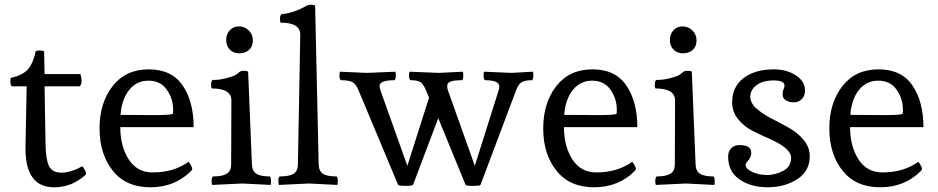

<svg xmlns="http://www.w3.org/2000/svg" viewBox="-20 -784 3977 814"><path d="M329 -79Q333 -75 339 -64Q345 -53 345 -49Q345 -45 344 -44Q286 10 209 10Q88 10 88 -155Q88 -160 93 -418H30Q24 -424 24 -437.5Q24 -451 27 -454Q79 -466 100.5 -492.5Q122 -519 131 -566Q135 -570 148 -570Q161 -570 167 -566L169 -470H321Q326 -456 326 -441Q326 -426 318 -418H169L173 -174Q174 -109 187.5 -80.5Q201 -52 240.5 -52Q280 -52 329 -79Z M790 -59Q721 10 617.5 10Q514 10 458 -60.5Q402 -131 402 -239.5Q402 -348 457.5 -419Q513 -490 610.5 -490Q708 -490 754.5 -421.5Q801 -353 801 -245H490Q490 -164 525.5 -108.5Q561 -53 627 -53Q717 -53 779 -98Q783 -95 789 -84Q795 -73 795 -68.5Q795 -64 790 -59ZM491 -297 632 -296Q708 -296 713 -302Q714 -307 714 -319Q714 -366 687 -404Q660 -442 609.5 -442Q559 -442 527.5 -402.5Q496 -363 491 -297Z M1052 -612.5Q1052 -587 1036 -572.5Q1020 -558 994.5 -558Q969 -558 954 -574Q939 -590 939 -614.5Q939 -639 954 -655.5Q969 -672 993 -672Q1017 -672 1034.5 -655Q1052 -638 1052 -612.5ZM1007 -6 880 0Q877 -3 877 -16.5Q877 -30 883 -36Q923 -36 941.5 -47.5Q960 -59 960 -87L961 -358Q961 -409 878 -409Q875 -412 875 -425.5Q875 -439 881 -445Q912 -445 940 -452.5Q968 -460 977.5 -465.5Q987 -471 993.5 -477.5Q1000 -484 1013 -484Q1026 -484 1032 -480L1048 -87Q1049 -59 1066.5 -47.5Q1084 -36 1124 -36Q1129 -31 1129 -16.5Q1129 -2 1127 0Z M1290 -6 1163 0Q1160 -3 1160 -18Q1160 -33 1166 -36Q1207 -36 1225 -47.5Q1243 -59 1243 -87L1253 -637Q1253 -688 1170 -688Q1167 -691 1167 -704.5Q1167 -718 1173 -724Q1225 -728 1280 -760Q1288 -764 1299 -764Q1310 -764 1316 -760L1331 -87Q1332 -59 1349 -47.5Q1366 -36 1407 -36Q1412 -33 1412 -17.5Q1412 -2 1410 0Z M2148 -475 2239 -480Q2241 -478 2241 -463.5Q2241 -449 2236 -444Q2205 -444 2191 -435Q2177 -426 2168 -401L2017 0Q2013 4 1985 4Q1957 4 1954 0L1838 -283L1731 0Q1727 4 1699 4Q1671 4 1668 0L1500 -401Q1490 -426 1475.5 -435Q1461 -444 1425 -444Q1419 -450 1419 -463.5Q1419 -477 1422 -480L1536 -475L1656 -480Q1658 -478 1658 -463.5Q1658 -449 1653 -444Q1589 -444 1589 -419Q1589 -414 1593 -401L1707 -81L1799 -370L1786 -401Q1775 -427 1763 -435.5Q1751 -444 1720 -444Q1714 -450 1714 -463.5Q1714 -477 1717 -480L1839 -475L1942 -480Q1944 -478 1944 -463.5Q1944 -449 1939 -444Q1906 -444 1891 -438.5Q1876 -433 1876 -421Q1876 -409 1879 -401L1993 -81L2094 -401Q2097 -410 2097 -417Q2097 -444 2036 -444Q2030 -450 2030 -463.5Q2030 -477 2033 -480Z M2671 -59Q2602 10 2498.5 10Q2395 10 2339 -60.5Q2283 -131 2283 -239.5Q2283 -348 2338.5 -419Q2394 -490 2491.5 -490Q2589 -490 2635.5 -421.5Q2682 -353 2682 -245H2371Q2371 -164 2406.5 -108.5Q2442 -53 2508 -53Q2598 -53 2660 -98Q2664 -95 2670 -84Q2676 -73 2676 -68.5Q2676 -64 2671 -59ZM2372 -297 2513 -296Q2589 -296 2594 -302Q2595 -307 2595 -319Q2595 -366 2568 -404Q2541 -442 2490.5 -442Q2440 -442 2408.5 -402.5Q2377 -363 2372 -297Z M2933 -612.5Q2933 -587 2917 -572.5Q2901 -558 2875.5 -558Q2850 -558 2835 -574Q2820 -590 2820 -614.5Q2820 -639 2835 -655.5Q2850 -672 2874 -672Q2898 -672 2915.5 -655Q2933 -638 2933 -612.5ZM2888 -6 2761 0Q2758 -3 2758 -16.5Q2758 -30 2764 -36Q2804 -36 2822.5 -47.5Q2841 -59 2841 -87L2842 -358Q2842 -409 2759 -409Q2756 -412 2756 -425.5Q2756 -439 2762 -445Q2793 -445 2821 -452.5Q2849 -460 2858.5 -465.5Q2868 -471 2874.5 -477.5Q2881 -484 2894 -484Q2907 -484 2913 -480L2929 -87Q2930 -59 2947.5 -47.5Q2965 -36 3005 -36Q3010 -31 3010 -16.5Q3010 -2 3008 0Z M3261 -490Q3315 -490 3354 -464.5Q3393 -439 3393 -401Q3393 -378 3379.5 -364Q3366 -350 3345.5 -350Q3325 -350 3311.5 -359Q3298 -368 3298 -382.5Q3298 -397 3302 -406Q3306 -415 3306 -421Q3306 -443 3260 -443Q3214 -443 3187.5 -423Q3161 -403 3161 -375Q3161 -347 3187 -324Q3213 -301 3250 -282Q3287 -263 3324 -242.5Q3361 -222 3387 -191Q3413 -160 3413 -122Q3413 -58 3359.5 -24Q3306 10 3235 10Q3164 10 3115.5 -23Q3067 -56 3067 -120Q3067 -142 3080 -155.5Q3093 -169 3116 -169Q3165 -169 3165 -135Q3165 -119 3153 -105Q3141 -91 3141 -86Q3141 -68 3169.5 -55Q3198 -42 3232 -42Q3266 -42 3300 -59.5Q3334 -77 3334 -115Q3334 -154 3246 -194Q3209 -210 3172 -228.5Q3135 -247 3109.5 -278.5Q3084 -310 3084 -350Q3084 -416 3132.5 -453Q3181 -490 3261 -490Z M3884 -59Q3815 10 3711.5 10Q3608 10 3552 -60.5Q3496 -131 3496 -239.5Q3496 -348 3551.5 -419Q3607 -490 3704.5 -490Q3802 -490 3848.5 -421.5Q3895 -353 3895 -245H3584Q3584 -164 3619.5 -108.5Q3655 -53 3721 -53Q3811 -53 3873 -98Q3877 -95 3883 -84Q3889 -73 3889 -68.5Q3889 -64 3884 -59ZM3585 -297 3726 -296Q3802 -296 3807 -302Q3808 -307 3808 -319Q3808 -366 3781 -404Q3754 -442 3703.5 -442Q3653 -442 3621.5 -402.5Q3590 -363 3585 -297Z"/></svg>

Font: Esteban
Style: Regular
Weight: 400
Designer: Angelica Diaz Rivera
Foundry: Angelica Diaz Rivera
Version: Version 1.002